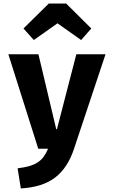

<svg xmlns="http://www.w3.org/2000/svg" viewBox="-20 -836 640 1079"><path d="M27 -531H196L296 -110H300L409 -531H573L396 0Q361 107 290 161.5Q219 216 97 223L79 110Q118 105 145.5 97Q173 89 192.5 76Q212 63 225.5 44.5Q239 26 250 0H195ZM170 -611 112 -676 254 -816H352L493 -676L436 -611L303 -705Z"/></svg>

Font: Qzxlaeiskcpccdgjqmyffctclhy
Style: Regular
Weight: 700
Monospace: yes
Designer: Carrois Corporate & Edenspiekermann
Foundry: Carrois Corporate GbR & Edenspiekermann AG
Version: Version 2.001